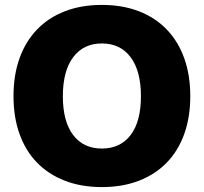

<svg xmlns="http://www.w3.org/2000/svg" viewBox="-20 -746 830 782"><path d="M395 16Q311 16 244 -10Q177 -36 130.5 -84Q84 -132 59.5 -200.5Q35 -269 35 -354Q35 -440 59.5 -508.5Q84 -577 130.5 -625.5Q177 -674 244 -700Q311 -726 395 -726Q479 -726 546 -700Q613 -674 659.5 -625.5Q706 -577 730.5 -508.5Q755 -440 755 -354Q755 -269 730.5 -200.5Q706 -132 659.5 -84Q613 -36 546 -10Q479 16 395 16ZM395 -141Q470 -141 512 -196Q554 -251 554 -354Q554 -457 512 -513Q470 -569 395 -569Q320 -569 278 -513Q236 -457 236 -354Q236 -251 278 -196Q320 -141 395 -141Z"/></svg>

Font: Geist Black
Style: Regular
Weight: 400
Designer: Basement.studio, Andrés Briganti, Mateo Zaragoza
Foundry: Basement.studio, Vercel, Andrés Briganti, Guido Ferreyra, Mateo Zaragoza
Version: Version 1.401